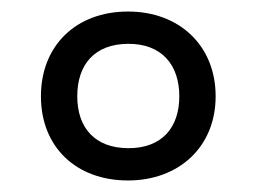

<svg xmlns="http://www.w3.org/2000/svg" viewBox="-20 -744 445 333"><path d="M202 -431C290 -431 354 -489 354 -577C354 -665 291 -724 202 -724C112 -724 51 -665 51 -577C51 -489 112 -431 202 -431ZM203 -487C144 -487 114 -523 114 -577C114 -631 143 -668 203 -668C260 -668 291 -632 291 -577C291 -523 261 -487 203 -487Z"/></svg>

Font: Noto Sans Lao Looped SemiCondensed
Style: Regular
Weight: 400
Width: 4
Designer: Mark Frömberg, Ben Mitchell
Foundry: The Fontpad Ltd
Version: Version 1.003